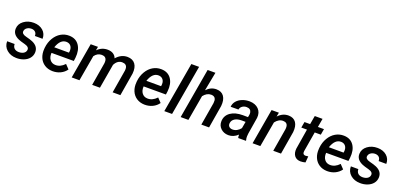

<svg xmlns="http://www.w3.org/2000/svg" viewBox="14 -1716 5605 2692"><g transform="rotate(20 2817.0 -370.0)"><path d="M323.7 -146.5Q332 -194.8 261 -213.6Q189.9 -232.4 164.1 -243.7Q63.5 -286.6 66.9 -374.5Q69.3 -445.8 131.6 -492.4Q193.8 -539.1 280.8 -538.1Q364.7 -537.1 417.7 -490.7Q470.7 -444.3 469.7 -369.1L355 -369.6Q356 -406.2 335 -427Q314 -447.8 277.3 -448.7Q238.8 -448.7 211.2 -429.7Q183.6 -410.6 179.2 -379.9Q172.4 -335.4 241.7 -318.1Q311 -300.8 344.2 -286.1Q440.9 -243.7 437.5 -153.3Q435.1 -103 404.5 -65.7Q374 -28.3 322.8 -8.5Q271.5 11.2 213.9 9.8Q127.4 8.8 70.6 -40.5Q13.7 -89.8 14.6 -167L126.5 -166.5Q127.4 -124 151.9 -102.1Q176.3 -80.1 218.8 -79.6Q261.7 -79.6 290.3 -97.4Q318.8 -115.2 323.7 -146.5Z M752.4 9.8Q683.6 8.3 633.1 -24.9Q582.5 -58.1 558.3 -115.7Q534.2 -173.3 540 -244.1L541.5 -264.2Q550.3 -344.7 588.6 -408.9Q627 -473.1 684.1 -506.3Q741.2 -539.6 808.1 -538.1Q907.2 -536.1 956.8 -464.4Q1006.3 -392.6 994.1 -277.3L987.3 -226.6H654.8Q650.4 -163.6 680.2 -125Q710 -86.4 762.2 -85.4Q836.9 -83 899.9 -150.4L958.5 -88.9Q925.3 -41.5 871.1 -15.4Q816.9 10.7 752.4 9.8ZM801.8 -443.4Q710 -446.3 664.1 -313.5L883.3 -313L885.3 -323.2Q888.7 -345.7 885.7 -367.2Q880.4 -401.9 858.4 -421.9Q836.4 -441.9 801.8 -443.4Z M1238.3 -528.8 1228 -472.7Q1293.5 -540 1384.3 -538.1Q1434.1 -537.1 1467 -515.1Q1500 -493.2 1511.7 -457Q1585 -540 1679.7 -538.1Q1756.8 -536.1 1794.2 -485.1Q1831.5 -434.1 1822.3 -342.3L1765.1 0H1649.4L1707 -343.3Q1709.5 -364.7 1707.5 -382.8Q1699.7 -439.9 1635.3 -441.4Q1563.5 -443.4 1522 -362.8L1520.5 -352.1L1460 0H1343.8L1401.4 -341.8Q1403.8 -362.8 1401.9 -380.9Q1394 -439.9 1329.6 -441.4Q1264.6 -442.4 1221.2 -383.3L1154.3 0H1038.6L1129.9 -528.3Z M2127 9.8Q2058.1 8.3 2007.6 -24.9Q1957 -58.1 1932.9 -115.7Q1908.7 -173.3 1914.6 -244.1L1916 -264.2Q1924.8 -344.7 1963.1 -408.9Q2001.5 -473.1 2058.6 -506.3Q2115.7 -539.6 2182.6 -538.1Q2281.7 -536.1 2331.3 -464.4Q2380.9 -392.6 2368.7 -277.3L2361.8 -226.6H2029.3Q2024.9 -163.6 2054.7 -125Q2084.5 -86.4 2136.7 -85.4Q2211.4 -83 2274.4 -150.4L2333 -88.9Q2299.8 -41.5 2245.6 -15.4Q2191.4 10.7 2127 9.8ZM2176.3 -443.4Q2084.5 -446.3 2038.6 -313.5L2257.8 -313L2259.8 -323.2Q2263.2 -345.7 2260.3 -367.2Q2254.9 -401.9 2232.9 -421.9Q2210.9 -441.9 2176.3 -443.4Z M2536.1 0H2420.4L2550.8 -750H2666.5Z M2856.4 -470.2Q2922.4 -539.6 3006.3 -537.6Q3081.5 -536.6 3117.9 -484.4Q3154.3 -432.1 3145 -339.8L3088.4 0H2972.7L3030.3 -341.3Q3032.7 -362.3 3031.2 -380.4Q3024.9 -439.9 2960.9 -441.4Q2896.5 -442.4 2845.7 -377.9L2779.8 0H2664.1L2793.9 -750H2910.2Z M3522.9 0Q3517.1 -19.5 3518.1 -49.3Q3452.6 11.7 3377 9.8Q3308.1 8.8 3262.9 -34.4Q3217.8 -77.6 3220.7 -144Q3224.6 -227.5 3293 -275.4Q3361.3 -323.2 3476.6 -323.2L3551.8 -322.3L3558.6 -358.4Q3561.5 -377.4 3558.6 -394Q3548.8 -446.8 3488.8 -448.2Q3451.7 -449.2 3423.6 -429.4Q3395.5 -409.7 3389.2 -376.5L3273.4 -375.5Q3276.9 -424.3 3308.1 -461.2Q3339.4 -498 3391.1 -518.6Q3442.9 -539.1 3500.5 -538.1Q3586.9 -536.1 3635.3 -486.1Q3683.6 -436 3675.3 -356.4L3634.8 -108.9L3630.9 -64.9Q3629.4 -36.1 3638.2 -8.8L3637.7 0ZM3403.8 -85Q3440.4 -84 3471.7 -101.8Q3502.9 -119.6 3524.9 -147.9L3543 -248L3487.8 -248.5Q3422.4 -248.5 3383.3 -223.9Q3344.2 -199.2 3338.9 -156.2Q3335 -123.5 3353.3 -104.7Q3371.6 -85.9 3403.8 -85Z M3937.5 -528.8 3925.8 -466.8Q3993.7 -540 4082.5 -538.1Q4156.7 -536.6 4192.4 -485.1Q4228 -433.6 4218.8 -341.3L4161.6 0H4045.9L4103.5 -342.8Q4106 -363.8 4104 -381.8Q4097.7 -439.9 4034.7 -441.4Q3968.8 -442.4 3918.9 -376.5L3853 0H3737.3L3828.6 -528.3Z M4542.5 -656.7 4520 -528.3H4610.4L4595.2 -440.4H4504.4L4454.6 -144.5Q4453.1 -132.3 4454.1 -122.6Q4457 -90.8 4493.2 -89.4Q4511.2 -89.4 4534.2 -93.8L4526.4 -1Q4490.2 9.3 4453.6 9.3Q4393.1 8.3 4363 -32Q4333 -72.3 4339.4 -138.7L4388.7 -440.4H4304.2L4319.8 -528.3H4403.8L4426.3 -656.7Z M4850.1 9.8Q4781.2 8.3 4730.7 -24.9Q4680.2 -58.1 4656 -115.7Q4631.8 -173.3 4637.7 -244.1L4639.2 -264.2Q4647.9 -344.7 4686.3 -408.9Q4724.6 -473.1 4781.7 -506.3Q4838.9 -539.6 4905.8 -538.1Q5004.9 -536.1 5054.4 -464.4Q5104 -392.6 5091.8 -277.3L5085 -226.6H4752.4Q4748 -163.6 4777.8 -125Q4807.6 -86.4 4859.9 -85.4Q4934.6 -83 4997.6 -150.4L5056.2 -88.9Q5022.9 -41.5 4968.8 -15.4Q4914.6 10.7 4850.1 9.8ZM4899.4 -443.4Q4807.6 -446.3 4761.7 -313.5L4981 -313L4982.9 -323.2Q4986.3 -345.7 4983.4 -367.2Q4978 -401.9 4956.1 -421.9Q4934.1 -441.9 4899.4 -443.4Z M5452.1 -146.5Q5460.4 -194.8 5389.4 -213.6Q5318.4 -232.4 5292.5 -243.7Q5191.9 -286.6 5195.3 -374.5Q5197.8 -445.8 5260 -492.4Q5322.3 -539.1 5409.2 -538.1Q5493.2 -537.1 5546.1 -490.7Q5599.1 -444.3 5598.1 -369.1L5483.4 -369.6Q5484.4 -406.2 5463.4 -427Q5442.4 -447.8 5405.8 -448.7Q5367.2 -448.7 5339.6 -429.7Q5312 -410.6 5307.6 -379.9Q5300.8 -335.4 5370.1 -318.1Q5439.5 -300.8 5472.7 -286.1Q5569.3 -243.7 5565.9 -153.3Q5563.5 -103 5533 -65.7Q5502.4 -28.3 5451.2 -8.5Q5399.9 11.2 5342.3 9.8Q5255.9 8.8 5199 -40.5Q5142.1 -89.8 5143.1 -167L5254.9 -166.5Q5255.9 -124 5280.3 -102.1Q5304.7 -80.1 5347.2 -79.6Q5390.1 -79.6 5418.7 -97.4Q5447.3 -115.2 5452.1 -146.5Z"/></g></svg>

Font: RobotoDraft Medium
Style: Italic
Weight: 500
Italic angle: -12°
Version: Version 2.001152; 2014